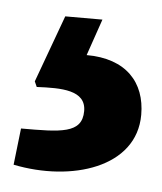

<svg xmlns="http://www.w3.org/2000/svg" viewBox="-123 -37 269 319"><g transform="rotate(5 12.0 122.5)"><path d="M-67 105 -63 114C-22 112 19 112 19 147C19 185 -17 185 -83 185L-90 246C8 266 114 233 114 145C114 91 81 54 15 54L36 -7H-26Z"/></g></svg>

Font: FilmFarsi Display
Style: Regular
Weight: 400
Designer: Borna Izadpanah
Foundry: Borna Izadpanah
Version: Version 1.000;PS 001.000;hotconv 1.0.88;makeotf.lib2.5.64775